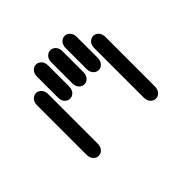

<svg xmlns="http://www.w3.org/2000/svg" viewBox="-93 -905 1187 1187"><g transform="rotate(45 500.0 -312.0)"><path d="M284.2 -13.7H715.8Q743.2 -13.7 758.8 -28.3Q774.4 -43 774.4 -62.5Q774.4 -82 758.8 -96.7Q743.2 -111.3 715.8 -111.3H284.2Q256.8 -111.3 241.2 -96.7Q225.6 -82 225.6 -62.5Q225.6 -43 241.2 -28.3Q256.8 -13.7 284.2 -13.7ZM159.2 -138.7H340.8Q368.2 -138.7 383.8 -153.3Q399.4 -168 399.4 -187.5Q399.4 -207 383.8 -221.7Q368.2 -236.3 340.8 -236.3H159.2Q131.8 -236.3 116.2 -221.7Q100.6 -207 100.6 -187.5Q100.6 -168 116.2 -153.3Q131.8 -138.7 159.2 -138.7ZM159.2 -263.7H340.8Q368.2 -263.7 383.8 -278.3Q399.4 -293 399.4 -312.5Q399.4 -332 383.8 -346.7Q368.2 -361.3 340.8 -361.3H159.2Q131.8 -361.3 116.2 -346.7Q100.6 -332 100.6 -312.5Q100.6 -293 116.2 -278.3Q131.8 -263.7 159.2 -263.7ZM159.2 -388.7H340.8Q368.2 -388.7 383.8 -403.3Q399.4 -418 399.4 -437.5Q399.4 -457 383.8 -471.7Q368.2 -486.3 340.8 -486.3H159.2Q131.8 -486.3 116.2 -471.7Q100.6 -457 100.6 -437.5Q100.6 -418 116.2 -403.3Q131.8 -388.7 159.2 -388.7ZM284.2 -513.7H715.8Q743.2 -513.7 758.8 -528.3Q774.4 -543 774.4 -562.5Q774.4 -582 758.8 -596.7Q743.2 -611.3 715.8 -611.3H284.2Q256.8 -611.3 241.2 -596.7Q225.6 -582 225.6 -562.5Q225.6 -543 241.2 -528.3Q256.8 -513.7 284.2 -513.7Z"/></g></svg>

Font: Sixtyfour
Style: Regular
Weight: 400
Designer: Jens Kutilek
Foundry: Jens Kutilek
Version: Version 2.001